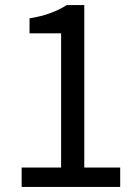

<svg xmlns="http://www.w3.org/2000/svg" viewBox="-20 -734 540 754"><path d="M65 0H452V-76H311V-714H242C204 -690 159 -672 96 -662V-603H220V-76H65Z"/></svg>

Font: Noto Sans Mono CJK SC Regular
Style: Regular
Weight: 400
Designer: Ryoko NISHIZUKA (kana & ideographs); Paul D. Hunt (Latin, Greek & Cyrillic); Wenlong ZHANG (bopomofo); Sandoll Communica
Foundry: Adobe Systems Incorporated
Version: Version 1.005;PS 1.005;hotconv 1.0.96;makeotf.lib2.5.65012